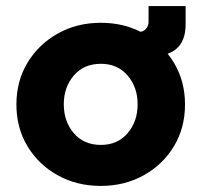

<svg xmlns="http://www.w3.org/2000/svg" viewBox="-20 -600 663 632"><path d="M312 12Q233 12 170 -23Q107 -58 70.5 -118.5Q34 -179 34 -256Q34 -333 70.5 -393.5Q107 -454 170 -489.5Q233 -525 312 -525Q391 -525 453.5 -489.5Q516 -454 552.5 -393.5Q589 -333 589 -256Q589 -179 552.5 -118.5Q516 -58 453 -23Q390 12 312 12ZM312 -123Q367 -123 400 -161.5Q433 -200 433 -257Q433 -313 400 -351.5Q367 -390 312 -390Q256 -390 223 -351.5Q190 -313 190 -257Q190 -200 223 -161.5Q256 -123 312 -123ZM399 -412V-495H437Q452 -495 460.5 -505Q469 -515 469 -528V-580H591V-520Q591 -464 559 -438Q527 -412 460 -412Z"/></svg>

Font: MuseoModerno
Style: Bold
Weight: 700
Designer: Pablo Cosgaya, Héctor Gatti, Marcela Romero, and the Authors of The MuseoModerno Project.
Foundry: Omnibus-Type Team
Version: Version 1.001